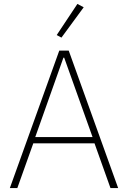

<svg xmlns="http://www.w3.org/2000/svg" viewBox="-20 -955 650 975"><path d="M405 -918 373 -935 268 -777 292 -764ZM580 0 329 -698H281L30 0H68L149 -227H460L541 0ZM450 -259H159L302 -662H306Z"/></svg>

Font: IBM Plex Thai Looped ExtraLight
Style: Regular
Weight: 200
Designer: Mike Abbink, Paul van der Laan, Pieter van Rosmalen, Ben Mitchell, Mark Frömberg
Foundry: Bold Monday
Version: Version 1.0